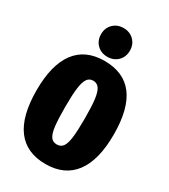

<svg xmlns="http://www.w3.org/2000/svg" viewBox="-231 -1060 1047 1188"><g transform="rotate(30 292.5 -465.5)"><path d="M568 -349Q568 -167 498 -73.5Q428 20 292 20Q156 20 86.5 -72.5Q17 -165 17 -349Q17 -530 86.5 -623Q156 -716 292 -716Q568 -716 568 -349ZM222 -349Q222 -259 228 -210.5Q234 -162 249 -141Q264 -120 292 -120Q321 -120 336 -141Q351 -162 357 -210Q363 -258 363 -349Q363 -435 356.5 -483.5Q350 -532 334.5 -553.5Q319 -575 292 -575Q265 -575 250 -553.5Q235 -532 228.5 -484Q222 -436 222 -349ZM395 -849Q395 -804 366 -775Q337 -746 292 -746Q247 -746 218 -775Q189 -804 189 -849Q189 -893 218 -922Q247 -951 292 -951Q337 -951 366 -922Q395 -893 395 -849Z"/></g></svg>

Font: Fira Sans Extra Condensed Black
Style: Regular
Weight: 900
Width: 1
Designer: Carrois Corporate & Edenspiekermann AG
Foundry: Carrois Corporate GbR & Edenspiekermann AG
Version: Version 4.203